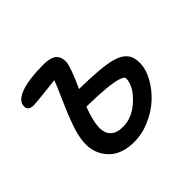

<svg xmlns="http://www.w3.org/2000/svg" viewBox="-125 -622 825 825"><g transform="rotate(-45 287.5 -209.0)"><path d="M265.1 46.9Q188 46.9 147.5 3.9Q106.9 -39.1 109.9 -102.1Q111.3 -139.2 129.2 -189.9Q147 -240.7 173.6 -299.8Q200.2 -358.9 209 -383.8Q186 -381.8 134.8 -376Q83.5 -370.1 70.8 -370.1Q51.8 -370.1 43.5 -378.9Q35.2 -387.7 38.1 -403.8Q43.5 -432.6 91.3 -448.7Q139.2 -464.8 221.2 -464.8Q272 -464.8 288.8 -445.1Q305.7 -425.3 299.8 -392.1Q293.5 -362.3 257.8 -282.2Q390.6 -280.3 445.8 -266.1Q487.3 -255.4 505.4 -232.9Q523.4 -210.4 522 -171.9Q520.5 -136.2 498.8 -97.2Q477.1 -58.1 442.6 -26.4Q408.2 5.4 360.8 26.1Q313.5 46.9 265.1 46.9ZM201.2 -106Q200.2 -70.3 219.2 -51.8Q238.3 -33.2 276.9 -33.2Q333 -33.2 382.6 -79.6Q432.1 -126 433.1 -170.9Q433.6 -181.6 408 -189.5Q382.3 -197.3 335.9 -201.4Q289.6 -205.6 226.1 -206.1Q202.6 -144.5 201.2 -106Z"/></g></svg>

Font: Shantell Sans Bouncy
Style: Italic
Weight: 400
Italic angle: -11.31°
Designer: Stephen Nixon, Anya Danilova, Shantell Martin
Foundry: Arrow Type
Version: Version 1.006;[9816181b4]